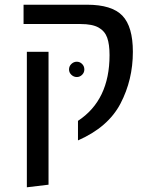

<svg xmlns="http://www.w3.org/2000/svg" viewBox="-20 -584 639 815"><path d="M311 -71Q445 -159 445 -350Q445 -396 435 -424Q425 -452 398.5 -467Q372 -482 322 -482H80V-564H349Q455 -564 499.5 -517.5Q544 -471 544 -364Q544 -245 491.5 -144.5Q439 -44 311 12ZM94 -364H186V200L94 211ZM273 -289Q273 -303 283 -312.5Q293 -322 306 -322Q319 -322 328.5 -312.5Q338 -303 338 -289Q338 -276 328.5 -266.5Q319 -257 306 -257Q293 -257 283 -266.5Q273 -276 273 -289Z"/></svg>

Font: FiraGOUPP
Style: Medium
Weight: 400
Designer: bBox Type
Foundry: bBox Type GmbH
Version: Version 1.001